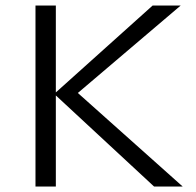

<svg xmlns="http://www.w3.org/2000/svg" viewBox="-20 -678 713 698"><path d="M540 0 183 -331V0H109V-658H183V-342L535 -658H637L263 -340L644 0Z"/></svg>

Font: Ysabeau
Style: Regular
Weight: 400
Designer: Christian Thalmann (Catharsis Fonts)
Version: Version 0.003